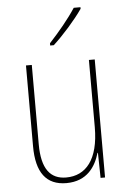

<svg xmlns="http://www.w3.org/2000/svg" viewBox="-55 -804 567 854"><g transform="rotate(-5 229.0 -377.0)"><path d="M337 -757V-764H307C275 -715 233 -665 188 -616V-606H204C247 -645 304 -709 337 -757ZM380 -527H354V-227C354 -82 296 -15 208 -15C138 -15 99 -62 99 -173V-527H73V-166C73 -49 117 10 207 10C300 10 339 -53 356 -112H358L360 0H380Z"/></g></svg>

Font: Noto Sans Gurmukhi Condensed Thin
Style: Regular
Weight: 100
Width: 3
Designer: Jelle Bosma - Monotype Design Team
Foundry: Monotype Imaging Inc.
Version: Version 2.004